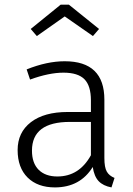

<svg xmlns="http://www.w3.org/2000/svg" viewBox="-20 -799 576 830"><path d="M228 -36.1Q322.3 -36.1 373 -127.9V-272H282.2Q118.2 -272 118.2 -147.9Q118.2 -93.8 147.2 -64.9Q176.3 -36.1 228 -36.1ZM431.2 -368.2V-116.2Q431.2 -75.2 441.7 -57.1Q452.1 -39.1 475.1 -29.8L461.9 11.2Q425.8 4.4 406.5 -15.9Q387.2 -36.1 380.9 -77.1Q326.7 10.7 217.8 11.2Q142.6 11.2 99.4 -31.5Q56.2 -74.2 56.2 -150.4Q56.2 -226.6 113.5 -270.8Q170.9 -314.9 272.9 -314.9H373V-365.2Q373 -428.2 345 -456.5Q316.9 -484.9 254.4 -484.9Q191.9 -484.9 109.9 -455.1L95.2 -499Q183.1 -534.2 259.8 -534.2Q431.2 -534.2 431.2 -368.2ZM139.2 -643.1 112.8 -673.8 242.2 -778.8H277.8L408.2 -673.8L381.8 -643.1L259.8 -728Z"/></svg>

Font: FiraSans-Light
Style: Regular
Weight: 300
Designer: Carrois Corporate & Edenspiekermann AG
Foundry: Carrois Corporate GbR & Edenspiekermann AG
Version: Version 3.106;PS 003.106;hotconv 1.0.70;makeotf.lib2.5.58329